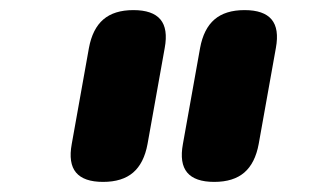

<svg xmlns="http://www.w3.org/2000/svg" viewBox="-20 -780 640 380"><path d="M376 -685Q383 -723 404.5 -741.5Q426 -760 464 -760Q502 -760 517.5 -741.5Q533 -723 526 -685L492 -495Q485 -457 463.5 -438.5Q442 -420 404 -420Q366 -420 350.5 -438.5Q335 -457 342 -495ZM156 -685Q163 -723 184.5 -741.5Q206 -760 244 -760Q282 -760 297.5 -741.5Q313 -723 306 -685L272 -495Q265 -457 243.5 -438.5Q222 -420 184 -420Q146 -420 130.5 -438.5Q115 -457 122 -495Z"/></svg>

Font: Maple Mono ExtraBold
Style: Italic
Weight: 800
Italic angle: -10°
Monospace: yes
Designer: subframe7536
Version: Version 7.200